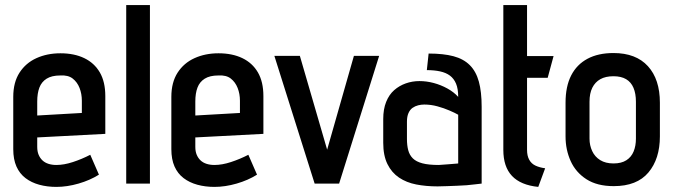

<svg xmlns="http://www.w3.org/2000/svg" viewBox="-20 -720 2640 753"><path d="M126 -144V-181L393 -195V-343Q393 -399 371.5 -436Q350 -473 310.5 -492Q271 -511 217 -511Q165 -511 123 -492Q81 -473 56.5 -435Q32 -397 32 -340V-135Q32 -95 44.5 -67Q57 -39 80 -21.5Q103 -4 134 4.5Q165 13 201 13Q243 13 288 0Q333 -13 368 -35L334 -113Q301 -96 266 -84.5Q231 -73 201 -73Q184 -73 170 -77.5Q156 -82 146.5 -91Q137 -100 131.5 -113Q126 -126 126 -144ZM301 -325V-277L126 -267V-322Q126 -354 134.5 -376.5Q143 -399 163 -411.5Q183 -424 216 -424Q247 -426 265 -412Q283 -398 292 -375Q301 -352 301 -325Z M475 0H568V-700H475Z M746 -144V-181L1013 -195V-343Q1013 -399 991.5 -436Q970 -473 930.5 -492Q891 -511 837 -511Q785 -511 743 -492Q701 -473 676.5 -435Q652 -397 652 -340V-135Q652 -95 664.5 -67Q677 -39 700 -21.5Q723 -4 754 4.5Q785 13 821 13Q863 13 908 0Q953 -13 988 -35L954 -113Q921 -96 886 -84.5Q851 -73 821 -73Q804 -73 790 -77.5Q776 -82 766.5 -91Q757 -100 751.5 -113Q746 -126 746 -144ZM921 -325V-277L746 -267V-322Q746 -354 754.5 -376.5Q763 -399 783 -411.5Q803 -424 836 -424Q867 -426 885 -412Q903 -398 912 -375Q921 -352 921 -325Z M1056 -501 1214 0H1310L1467 -501H1368L1263 -133L1156 -501Z M1777 -340Q1760 -359 1734.5 -373Q1709 -387 1681 -394.5Q1653 -402 1625 -402Q1597 -402 1571.5 -393Q1546 -384 1526 -366.5Q1506 -349 1494.5 -320.5Q1483 -292 1483 -253V-160Q1483 -110 1499.5 -76.5Q1516 -43 1545 -23.5Q1574 -4 1612.5 3.5Q1651 11 1696 11Q1714 11 1733.5 10Q1753 9 1772.5 8.5Q1792 8 1810 6.5Q1828 5 1843 3Q1858 1 1869 0V-301Q1869 -360 1858 -400Q1847 -440 1822.5 -464.5Q1798 -489 1758.5 -499.5Q1719 -510 1661 -510L1654 -445Q1683 -445 1706 -440Q1729 -435 1744.5 -423.5Q1760 -412 1768.5 -392Q1777 -372 1777 -340ZM1777 -270V-79Q1777 -79 1772.5 -78.5Q1768 -78 1760 -77.5Q1752 -77 1742 -76Q1732 -75 1721.5 -74.5Q1711 -74 1701 -73Q1661 -73 1636.5 -79.5Q1612 -86 1599 -99Q1586 -112 1581 -131Q1576 -150 1576 -175V-243Q1576 -263 1582 -276.5Q1588 -290 1598 -297Q1608 -304 1620 -307Q1632 -310 1644 -310Q1670 -310 1695.5 -303Q1721 -296 1743 -286.5Q1765 -277 1777 -270Z M2047 -132V-415H2128L2151 -500H2047V-700H1954V-132Q1954 -66 1988 -30Q2022 6 2091 13L2118 -60Q2096 -63 2080 -70.5Q2064 -78 2055.5 -93.5Q2047 -109 2047 -132Z M2568 -185V-317Q2568 -409 2521 -460.5Q2474 -512 2386 -512Q2326 -512 2284 -489.5Q2242 -467 2220 -424Q2198 -381 2198 -317V-185Q2198 -133 2218 -88.5Q2238 -44 2280 -17Q2322 10 2387 10Q2478 10 2523 -43.5Q2568 -97 2568 -185ZM2474 -321V-176Q2474 -148 2465 -126Q2456 -104 2436.5 -91.5Q2417 -79 2386 -79Q2355 -79 2334 -92Q2313 -105 2302.5 -127.5Q2292 -150 2292 -176V-321Q2292 -354 2303 -376Q2314 -398 2334.5 -409.5Q2355 -421 2386 -421Q2416 -421 2435.5 -409.5Q2455 -398 2464.5 -375.5Q2474 -353 2474 -321Z"/></svg>

Font: Advent Pro SemiBold
Style: Regular
Weight: 600
Designer: VivaRado, Andreas Kalpakidis
Foundry: VivaRado, Andreas Kalpakidis
Version: Version 3.000